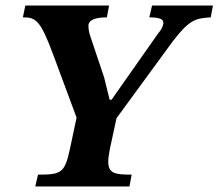

<svg xmlns="http://www.w3.org/2000/svg" viewBox="-20 -677 793 697"><path d="M608 -528C666 -603 688 -611 745 -614L753 -657H532L522 -614C565 -614 573 -605 573 -594C573 -583 564 -566 555 -557L385 -315H378L358 -396L307 -548C303 -560 301 -574 301 -584C301 -599 315 -614 368 -614L376 -657H72L63 -614C109 -614 126 -606 173 -479L258 -250L234 -137C215 -49 203 -43 118 -43L108 0H450L458 -43C398 -43 373 -47 373 -90C373 -102 375 -117 379 -137L403 -248Z"/></svg>

Font: STIX Two Text
Style: Bold Italic
Weight: 700
Italic angle: -12°
Designer: Ross Mills, John Hudson & Paul Hanslow, Tiro Typeworks Ltd; with prior portions MicroPress Inc. and Coen Hoffman, Elsevi
Foundry: Tiro Typeworks Ltd
Version: Version 2.13 b171